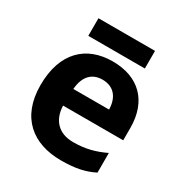

<svg xmlns="http://www.w3.org/2000/svg" viewBox="-167 -836 926 973"><g transform="rotate(30 295.5 -349.5)"><path d="M461 -709H130V-606H461ZM303 -556C149 -556 45 -460 45 -269C45 -80 161 10 325 10C409 10 463 -2 517 -29V-144C456 -115 402 -101 332 -101C248 -101 199 -152 196 -236H548V-308C548 -467 454 -556 303 -556ZM304 -450C374 -450 407 -401 408 -335H199C205 -414 246 -450 304 -450Z"/></g></svg>

Font: Noto Sans Gunjala Gondi
Style: Bold
Weight: 700
Designer: Ek Type
Foundry: Ek Type
Version: Version 1.004